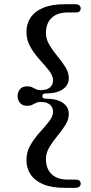

<svg xmlns="http://www.w3.org/2000/svg" viewBox="-20 -760 430 908"><path d="M180.4 -305.7Q180.4 -293.4 195.2 -293.4Q248.7 -293.4 277.1 -273.7Q305.4 -254 305.4 -220.9Q305.4 -194.2 289.1 -168.6Q272.7 -143 251.3 -117Q229.9 -91.1 213.6 -64.1Q197.2 -37 197.2 -7.7Q197.2 37.6 223.9 63.5Q250.5 89.4 300.4 89.4H338.1Q361.6 89.4 361.6 108.9Q361.6 117.4 355.3 122.8Q349 128.3 335.1 128.3H285.3Q224.2 128.3 184.3 111.4Q144.3 94.5 124.7 64.9Q105 35.3 105 -2.2Q105 -41.6 124 -74.1Q143 -106.5 167.9 -133.9Q192.9 -161.3 211.9 -185.4Q230.9 -209.4 230.9 -231.4Q230.9 -252.8 216 -265.3Q201.2 -277.8 172.4 -277.8Q158.9 -277.8 150 -273.2Q141.1 -268.7 131.8 -264.1Q122.6 -259.6 108 -259.6Q85.9 -259.6 74.4 -273.6Q63 -287.6 63 -305.7Q63 -323.8 74.4 -337.8Q85.9 -351.8 108 -351.8Q122.6 -351.8 131.8 -347.3Q141.1 -342.7 150 -338.2Q158.9 -333.6 172.4 -333.6Q201.2 -333.6 216 -346.2Q230.9 -358.8 230.9 -380Q230.9 -402.3 211.9 -426.2Q192.9 -450.1 167.9 -477.5Q143 -504.9 124 -537.5Q105 -570.1 105 -609.5Q105 -647.5 124.7 -676.8Q144.3 -706.2 184.3 -723.1Q224.2 -740 285.3 -740H335.1Q349 -740 355.3 -734.5Q361.6 -729.1 361.6 -720.6Q361.6 -701.1 338.1 -701.1H300.4Q250.5 -701.1 223.9 -675.2Q197.2 -649.3 197.2 -604Q197.2 -574.7 213.6 -547.5Q229.9 -520.3 251.3 -494.5Q272.7 -468.7 289.1 -443Q305.4 -417.2 305.4 -390.5Q305.4 -357.6 277.1 -337.8Q248.7 -318 195.2 -318Q180.4 -318 180.4 -305.7Z"/></svg>

Font: Fraunces
Style: Regular
Weight: 900
Version: Version 1.000;[b76b70a41]